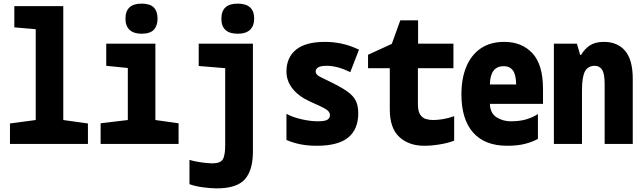

<svg xmlns="http://www.w3.org/2000/svg" viewBox="-20 -794 3540 1059"><path d="M35 0V-113L177 -132V-633L59 -643V-760H329V-132L465 -113V0Z M761 -608Q718 -608 695 -629Q672 -650 672 -691Q672 -774 761 -774Q807 -774 828 -753Q849 -732 849 -691Q849 -652 828.5 -630Q808 -608 761 -608ZM535 0V-114L685 -132V-419L566 -431V-553H837V-132L965 -114V0Z M1291 -608Q1201 -608 1201 -691Q1201 -774 1291 -774Q1382 -774 1382 -691Q1382 -652 1359.5 -630Q1337 -608 1291 -608ZM1175 245Q1145 245 1102 239.5Q1059 234 1025 222V88Q1046 94 1071 98.5Q1096 103 1118 105Q1140 107 1151 107Q1195 107 1208.5 85.5Q1222 64 1222 8V-418L1076 -430V-553H1375V42Q1375 145 1330.5 195Q1286 245 1175 245Z M1727 10Q1678 10 1637.5 2Q1597 -6 1560 -22V-166Q1595 -147 1644 -136Q1693 -125 1733 -125Q1774 -125 1787 -134.5Q1800 -144 1800 -159Q1800 -178 1777 -192Q1754 -206 1690 -234Q1628 -262 1594 -304.5Q1560 -347 1560 -400Q1560 -477 1613 -520Q1666 -563 1772 -563Q1820 -563 1866 -553Q1912 -543 1960 -520L1912 -396Q1873 -415 1841.5 -423Q1810 -431 1782 -431Q1748 -431 1734.5 -422Q1721 -413 1721 -400Q1721 -382 1746 -370Q1771 -358 1819 -334Q1869 -309 1899 -287Q1929 -265 1942.5 -238Q1956 -211 1956 -169Q1956 -81 1900.5 -35.5Q1845 10 1727 10Z M2320 10Q2235 10 2182.5 -38.5Q2130 -87 2130 -190V-418H2010V-492L2141 -552L2188 -682H2286V-553H2481V-418H2285V-219Q2285 -181 2297.5 -162Q2310 -143 2329.5 -137.5Q2349 -132 2369 -132Q2391 -132 2420.5 -136.5Q2450 -141 2485 -153V-18Q2451 -5 2405.5 2.5Q2360 10 2320 10Z M2777 10Q2654 10 2589.5 -63Q2525 -136 2525 -274Q2525 -361 2552 -426Q2579 -491 2631.5 -527Q2684 -563 2762 -563Q2858 -563 2916.5 -500.5Q2975 -438 2975 -303V-221H2682Q2684 -169 2719 -147Q2754 -125 2797 -125Q2847 -125 2883.5 -136Q2920 -147 2947 -165V-28Q2919 -12 2877.5 -1Q2836 10 2777 10ZM2827 -328Q2826 -383 2808.5 -406Q2791 -429 2758 -429Q2684 -429 2682 -328Z M3035 0V-553H3162L3180 -491H3185Q3204 -524 3233.5 -543.5Q3263 -563 3311 -563Q3386 -563 3428 -513.5Q3470 -464 3470 -360V0H3315V-331Q3315 -387 3301 -409Q3287 -431 3261 -431Q3223 -431 3206.5 -400.5Q3190 -370 3190 -296V0Z"/></svg>

Font: Noto Sans Mono ExtraCondensed Black
Style: Regular
Weight: 900
Width: 2
Designer: Monotype Design Team
Foundry: Monotype Imaging Inc.
Version: Version 2.014